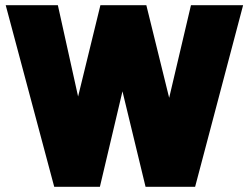

<svg xmlns="http://www.w3.org/2000/svg" viewBox="-20 -720 960 740"><path d="M716 -700 632 -343 544 -700H367L281 -348L203 -700H2L189 0H365L452 -368L541 0H732L917 -700Z"/></svg>

Font: Arthouse Owned Black
Style: Regular
Weight: 900
Designer: Jeremy Tribby
Foundry: Tribby Type
Version: Version 1.000;PS 001.000;hotconv 1.0.88;makeotf.lib2.5.64775